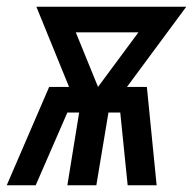

<svg xmlns="http://www.w3.org/2000/svg" viewBox="-49 -550 573 570"><path d="M-29 0 97 -292H156L59 -530H504L328 -292H387L416 0H330L308 -216H273L237 0H151L186 -216H151L57 0ZM242 -292 362 -454H176Z"/></svg>

Font: Iosevka Curly Medium Oblique
Style: Regular
Weight: 500
Italic angle: -9°
Monospace: yes
Designer: Belleve Invis
Foundry: Belleve Invis
Version: Version 11.1.0; ttfautohint (v1.8.3)